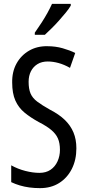

<svg xmlns="http://www.w3.org/2000/svg" viewBox="-20 -963 453 993"><path d="M375 -196Q375 -136 351.5 -89.5Q328 -43 286 -16.5Q244 10 187 10Q158 10 132 6.5Q106 3 82.5 -4Q59 -11 38 -21V-108Q72 -89 111 -79Q150 -69 184 -69Q218 -69 241.5 -85Q265 -101 277.5 -128.5Q290 -156 290 -188Q290 -223 279.5 -247Q269 -271 245 -291Q221 -311 180 -332Q138 -355 107 -380.5Q76 -406 59.5 -443Q43 -480 43 -536Q42 -592 65.5 -634.5Q89 -677 130.5 -701Q172 -725 225 -724Q267 -724 304 -713.5Q341 -703 369 -689L342 -612Q312 -629 283 -637Q254 -645 227 -645Q196 -645 174 -631.5Q152 -618 140 -594.5Q128 -571 128 -540Q128 -503 138 -479.5Q148 -456 172.5 -437.5Q197 -419 238 -396Q285 -372 315 -343Q345 -314 360 -278Q375 -242 375 -196ZM346 -934Q337 -918 320.5 -898Q304 -878 285 -856.5Q266 -835 246.5 -816Q227 -797 212 -783H160V-794Q179 -821 195.5 -846.5Q212 -872 225.5 -896.5Q239 -921 249 -943H346Z"/></svg>

Font: Noto Sans Devanagari ExtraCondensed
Style: Regular
Weight: 400
Width: 2
Designer: Jelle Bosma - Monotype Design Team
Foundry: Monotype Imaging Inc.
Version: Version 2.006